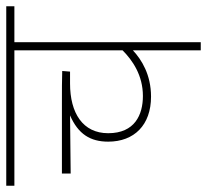

<svg xmlns="http://www.w3.org/2000/svg" viewBox="-44 -618 662 614"><g transform="rotate(-90 287.0 -311.0)"><path d="M574 -596V-622H0V-596H433V-250C401 -218 353 -185 287 -185C227 -185 168 -211 168 -296C168 -377 232 -418 327 -418H365L367 -443C344 -444 303 -444 261 -444H39V-416L225 -418C165 -392 141 -353 141 -296C141 -213 194 -159 285 -159C355 -159 403 -189 433 -217V0H459V-596Z"/></g></svg>

Font: Noto Sans Devanagari UI Thin
Style: Regular
Weight: 100
Designer: Jelle Bosma - Monotype Design Team
Foundry: Monotype Imaging Inc.
Version: Version 2.004